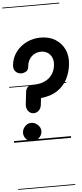

<svg xmlns="http://www.w3.org/2000/svg" viewBox="-104 -1374 802 1881"><g transform="rotate(-5 297.5 -433.0)"><path d="M214.5 -272Q188.5 -272 171.5 -285.8Q154.5 -299.5 147 -319.8Q139.5 -340 141.5 -360L155.5 -484Q159.5 -517 178 -533.5Q196.5 -550 224.5 -550Q287.5 -549.5 328.8 -565.2Q370 -581 394.5 -604.8Q419 -628.5 431 -653.8Q443 -679 446.8 -698.5Q450.5 -718 451 -724.5Q458 -787 424.5 -826.5Q391 -866 335 -866Q308 -866 284.5 -856.8Q261 -847.5 242.5 -830.2Q224 -813 212.5 -788.8Q201 -764.5 198.5 -735Q196 -697 172 -684Q148 -671 126 -671Q91 -671 68.5 -696Q46 -721 51.5 -762Q59.5 -833 100.8 -887.5Q142 -942 205.5 -973Q269 -1004 344.5 -1004Q426.5 -1004 487 -967Q547.5 -930 577.8 -865.2Q608 -800.5 598 -716.5Q589.5 -642 556.8 -576.8Q524 -511.5 460.5 -467.8Q397 -424 296 -413.5L288.5 -347Q283.5 -310.5 261.5 -291.2Q239.5 -272 214.5 -272ZM178 1.5Q139 1.5 114.8 -26.8Q90.5 -55 90.5 -88.5Q90.5 -110.5 102 -131.5Q113.5 -152.5 133.8 -166Q154 -179.5 179 -179.5Q204 -179.5 225.2 -166.8Q246.5 -154 259.5 -133.2Q272.5 -112.5 271.5 -88.5Q270.5 -53.5 242.8 -26Q215 1.5 178 1.5ZM214.5 -272Q188.5 -272 171.5 -285.8Q154.5 -299.5 147 -319.8Q139.5 -340 141.5 -360L155.5 -484Q159.5 -517 178 -533.5Q196.5 -550 224.5 -550Q287.5 -549.5 328.8 -565.2Q370 -581 394.5 -604.8Q419 -628.5 431 -653.8Q443 -679 446.8 -698.5Q450.5 -718 451 -724.5Q458 -787 424.5 -826.5Q391 -866 335 -866Q308 -866 284.5 -856.8Q261 -847.5 242.5 -830.2Q224 -813 212.5 -788.8Q201 -764.5 198.5 -735Q196 -697 172 -684Q148 -671 126 -671Q91 -671 68.5 -696Q46 -721 51.5 -762Q59.5 -833 100.8 -887.5Q142 -942 205.5 -973Q269 -1004 344.5 -1004Q426.5 -1004 487 -967Q547.5 -930 577.8 -865.2Q608 -800.5 598 -716.5Q589.5 -642 556.8 -576.8Q524 -511.5 460.5 -467.8Q397 -424 296 -413.5L288.5 -347Q283.5 -310.5 261.5 -291.2Q239.5 -272 214.5 -272ZM178 1.5Q139 1.5 114.8 -26.8Q90.5 -55 90.5 -88.5Q90.5 -110.5 102 -131.5Q113.5 -152.5 133.8 -166Q154 -179.5 179 -179.5Q204 -179.5 225.2 -166.8Q246.5 -154 259.5 -133.2Q272.5 -112.5 271.5 -88.5Q270.5 -53.5 242.8 -26Q215 1.5 178 1.5ZM-5 455H556V463H-5ZM-5 -16H556V0H-5ZM-5 -549H556V-541H-5ZM-5 -1329H556V-1321H-5Z"/></g></svg>

Font: Edu SA Dotted Guide
Style: Regular
Weight: 400
Designer: Tina and Corey Anderson, Eben Sorkin, Mirko Velimirovic
Foundry: Google for Education
Version: Version 2.000